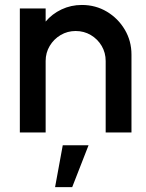

<svg xmlns="http://www.w3.org/2000/svg" viewBox="-20 -534 590 774"><path d="M510 -314V0H406V-288Q406 -321.5 389.8 -349Q373.5 -376.5 346 -392.8Q318.5 -409 285 -409Q252 -409 224.5 -392.8Q197 -376.5 180.5 -349Q164 -321.5 164 -288V0H60V-500H164V-447Q190 -478 228 -496Q266 -514 310 -514Q365.5 -514 410.8 -487Q456 -460 483 -414.5Q510 -369 510 -314ZM202 220.5 233 51.5H337L271 220.5Z"/></svg>

Font: Urbanist SemiBold
Style: Regular
Weight: 600
Designer: Corey Hu
Foundry: Corey Hu
Version: Version 1.321; ttfautohint (v1.8.4.7-5d5b)